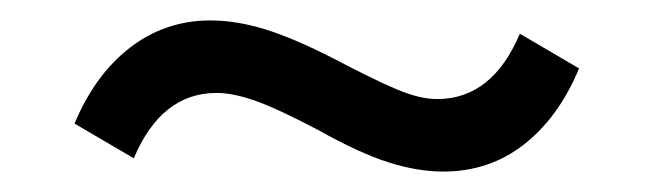

<svg xmlns="http://www.w3.org/2000/svg" viewBox="-20 -381 640 188"><path d="M414 -213Q389 -213 360.5 -222Q332 -231 291 -254Q251 -275 229.5 -282.5Q208 -290 192 -290Q138 -290 111 -226L53 -260Q73 -308 107.5 -334.5Q142 -361 186 -361Q211 -361 239 -352.5Q267 -344 308 -323Q346 -303 368.5 -293.5Q391 -284 408 -284Q462 -284 489 -348L547 -314Q527 -266 493 -239.5Q459 -213 414 -213Z"/></svg>

Font: Mulish SemiBold
Style: Regular
Weight: 600
Designer: Vernon Adams
Foundry: Vernon Adams
Version: Version 3.603; ttfautohint (v1.8.3)